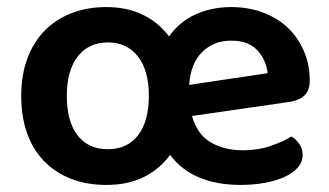

<svg xmlns="http://www.w3.org/2000/svg" viewBox="-20 -508 931 543"><path d="M281 -488Q340 -488 384.5 -466Q429 -444 458 -405Q488 -447 533.5 -467.5Q579 -488 634 -488Q683 -488 724 -472.5Q765 -457 794 -429.5Q823 -402 839.5 -363.5Q856 -325 856 -280Q856 -252 841 -238Q826 -224 800 -220L523 -180Q537 -129 575 -106Q613 -83 668 -83Q710 -83 746 -95.5Q782 -108 804 -122Q818 -114 827 -100Q836 -86 836 -70Q836 -50 822.5 -34.5Q809 -19 785.5 -8Q762 3 729.5 9Q697 15 660 15Q594 15 543.5 -6Q493 -27 461 -70Q432 -30 387 -7.5Q342 15 281 15Q225 15 180.5 -2.5Q136 -20 104.5 -52.5Q73 -85 56.5 -131.5Q40 -178 40 -237Q40 -295 57 -341.5Q74 -388 105.5 -420.5Q137 -453 181.5 -470.5Q226 -488 281 -488ZM285 -388Q231 -388 200 -348.5Q169 -309 169 -237Q169 -164 199.5 -125Q230 -86 285 -86Q340 -86 370.5 -125.5Q401 -165 401 -237Q401 -309 370 -348.5Q339 -388 285 -388ZM634 -393Q584 -393 551.5 -360.5Q519 -328 515 -268L737 -301Q733 -338 708 -365.5Q683 -393 634 -393Z"/></svg>

Font: Baloo Chettan 2 SemiBold
Style: Regular
Weight: 600
Designer: Maithili Shingre, Unnati Kotecha and Ek Type
Foundry: Ek Type
Version: Version 1.640;hotconv 1.0.111;makeotfexe 2.5.65597; ttfautoh